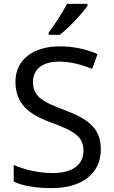

<svg xmlns="http://www.w3.org/2000/svg" viewBox="-20 -964 589 994"><path d="M433 -934V-944H327C304 -899 261 -833 232 -796V-784H290C337 -820 408 -897 433 -934ZM502 -191C502 -303 433 -350 307 -397C191 -440 151 -469 151 -541C151 -603 197 -645 286 -645C348 -645 407 -628 457 -607L485 -684C431 -708 366 -724 288 -724C153 -724 60 -655 60 -542C60 -431 122 -374 244 -330C373 -283 412 -253 412 -183C412 -112 357 -68 251 -68C175 -68 99 -89 51 -110V-24C96 -2 167 10 247 10C403 10 502 -64 502 -191Z"/></svg>

Font: Noto Sans Elbasan
Style: Regular
Weight: 400
Designer: Monotype Design Team
Foundry: Monotype Imaging Inc.
Version: Version 2.004